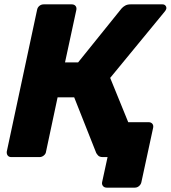

<svg xmlns="http://www.w3.org/2000/svg" viewBox="-20 -720 783 880"><path d="M469 140Q458 140 452 132.5Q446 125 448 115L473 0H456L435 -160H661Q672 -160 678 -153Q684 -146 682 -135L628 115Q626 125 617.5 132.5Q609 140 598 140ZM725 -700Q734 -700 739 -693.5Q744 -687 742 -679Q740 -673 735 -667L485 -363L619 -34Q621 -29 619 -23Q618 -13 610 -6.5Q602 0 592 0H452Q436 0 429.5 -7.5Q423 -15 421 -19L320 -274H244L191 -25Q190 -15 181 -7.5Q172 0 161 0H32Q21 0 15.5 -7Q10 -14 11 -25L150 -675Q152 -686 160.5 -693Q169 -700 180 -700H309Q320 -700 326 -693Q332 -686 330 -675L278 -434H338L537 -681Q544 -689 554 -694.5Q564 -700 578 -700Z"/></svg>

Font: Rubik Light
Style: Bold Italic
Weight: 700
Italic angle: -12°
Version: Version 2.104